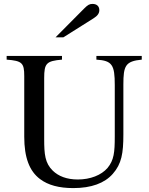

<svg xmlns="http://www.w3.org/2000/svg" viewBox="-20 -948 762 982"><path d="M264 -757H304L458 -854C479 -867 488 -880 488 -896C488 -916 475 -928 453 -928C438 -928 429 -923 411 -905ZM705 -662H473V-643C554 -638 567 -616 567 -513V-250C567 -169 563 -129 530 -89C498 -52 442 -30 378 -30C321 -30 279 -47 250 -75C210 -114 206 -159 206 -237V-549C206 -624 217 -636 297 -643V-662H14V-643C93 -637 104 -626 104 -559V-249C104 -143 130 -73 185 -32C226 -1 282 14 355 14C447 14 515 -11 557 -59C602 -110 611 -164 611 -261V-516C611 -611 621 -635 705 -643Z"/></svg>

Font: XITS Math
Style: Regular
Weight: 400
Designer: MicroPress Inc., with final additions and corrections provided by Coen Hoffman, Elsevier (retired)
Version: Version 1.108